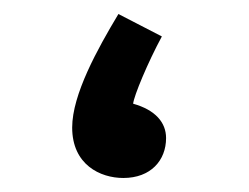

<svg xmlns="http://www.w3.org/2000/svg" viewBox="-20 -250 356 274"><path d="M156 4C195 4 217 -21 217 -53C217 -75 202 -93 170 -102C171 -113 191 -161 211 -198L149 -230C119 -180 83 -115 83 -68C83 -15 123 4 156 4Z"/></svg>

Font: Noto Sans Arabic ExtCond Med
Style: Regular
Weight: 500
Width: 2
Designer: Monotype Design Team, Nadine Chahine, Nizar Qandah and Khaled Hosny
Foundry: Monotype Imaging Inc.
Version: Version 2.012